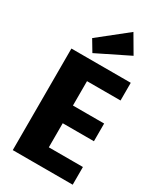

<svg xmlns="http://www.w3.org/2000/svg" viewBox="-237 -1058 973 1146"><g transform="rotate(30 250.0 -485.5)"><path d="M194 -122H469V0H56V-700H465V-578H194L234 -673V-340L194 -410H449V-288H194L234 -358V-27ZM399 -848 178 -739 132 -816 327 -971Z"/></g></svg>

Font: Pathway Extreme Condensed ExtraBold
Style: Regular
Weight: 800
Width: 3
Version: Version 1.001;gftools[0.9.26]